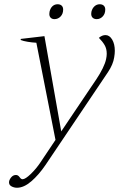

<svg xmlns="http://www.w3.org/2000/svg" viewBox="-20 -673 560 903"><path d="M212 -607Q212 -614 213 -618Q217 -635 227 -644Q237 -653 251 -653Q263 -653 270 -646.5Q277 -640 277 -628Q277 -608 265 -595.5Q253 -583 236 -583Q225 -583 218.5 -589.5Q212 -596 212 -607ZM409 -608Q409 -614 410 -618Q414 -634 424.5 -643.5Q435 -653 449 -653Q461 -653 468 -646.5Q475 -640 475 -628Q475 -608 463 -595.5Q451 -583 435 -583Q423 -583 416 -589.5Q409 -596 409 -608ZM520 -434Q520 -420 517 -403Q512 -370 488 -334L194 103Q162 150 127 180Q92 210 60 210Q45 210 32.5 202.5Q20 195 23 179Q26 168 34.5 159Q43 150 55 150Q65 150 72 160Q79 170 86 170Q99 170 124.5 145.5Q150 121 170 91L241 -15L151 -472Q131 -473 110 -476.5Q89 -480 77 -485L78 -490L189 -503L268 -55L408 -263Q413 -270 432 -298.5Q451 -327 463 -351.5Q475 -376 479 -395Q482 -409 482 -420Q482 -444 472 -461Q462 -478 445 -495Q460 -508 476 -508Q495 -508 507.5 -487Q520 -466 520 -434Z"/></svg>

Font: Trirong ExtraLight
Style: Italic
Weight: 275
Italic angle: -12°
Designer: Katatrad Team
Foundry: CadsonDemak
Version: Version 1.003